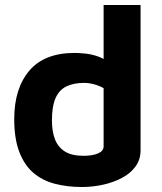

<svg xmlns="http://www.w3.org/2000/svg" viewBox="-20 -734 649 769"><path d="M308 15Q249 15 199.5 2Q150 -11 114 -41.5Q78 -72 57.5 -125Q37 -178 37 -257Q37 -380 97.5 -451Q158 -522 279 -522Q295 -522 321 -519.5Q347 -517 375 -507Q403 -497 425 -473L395 -427V-714H543V-132Q543 -95 523 -67.5Q503 -40 469.5 -22Q436 -4 394 5.5Q352 15 308 15ZM314 -110Q350 -110 372.5 -119.5Q395 -129 395 -148V-381Q377 -391 356.5 -396.5Q336 -402 317 -402Q275 -402 246 -388Q217 -374 202.5 -341Q188 -308 188 -252Q188 -208 200 -176.5Q212 -145 239.5 -127.5Q267 -110 314 -110Z"/></svg>

Font: Maven Pro
Style: Bold
Weight: 700
Designer: Joe Prince
Foundry: Joe Prince
Version: Version 2.103